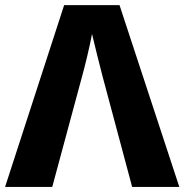

<svg xmlns="http://www.w3.org/2000/svg" viewBox="-20 -737 727 757"><path d="M186 0 304.2 -438C313.5 -470.2 335.4 -561 342.8 -603C353 -561 374.5 -472.2 383.8 -438L501 0H687L451.2 -716.8H232.9L0 0Z"/></svg>

Font: Noto Reveo Sans
Style: Regular
Weight: 800
Designer: Monotype Design Team
Foundry: Monotype Imaging Inc.
Version: Version 2.007